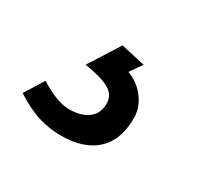

<svg xmlns="http://www.w3.org/2000/svg" viewBox="-134 -90 405 382"><g transform="rotate(30 68.5 101.5)"><path d="M-71 174.7 -43.8 130.8Q-2.8 156.5 25.3 156.5Q51.7 156.5 68 144.5Q84.3 132.5 84.3 109.7Q84.3 89.5 65.7 79.2Q47 69 9.3 63.2L53.7 -6.8L109.2 5.7L90.2 33Q115.2 42.2 130.4 63Q145.7 83.8 145.7 107.2Q145.7 158 117.3 184Q89 210 37 210Q11.2 210 -14.2 202.5Q-39.7 195 -71 174.7Z"/></g></svg>

Font: Oak Sans Light Italic
Style: Regular
Weight: 400
Italic angle: -9.5°
Foundry: Erik Kennedy, Walven
Version: Version 1.000;Glyphs 3.1.2 (3151)